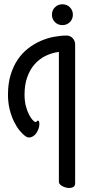

<svg xmlns="http://www.w3.org/2000/svg" viewBox="-20 -870 436 917"><path d="M338.9 4.9Q338.9 17.6 330.6 22.7Q322.3 27.8 311 27.8Q302.2 27.8 293.5 25.4Q284.7 22.9 277.6 19Q270.5 15.1 265.9 10Q261.2 4.9 261.2 -1V-622.1Q227.5 -617.7 197.5 -603Q167.5 -588.4 145.3 -563Q123 -537.6 110.1 -501.5Q97.2 -465.3 97.2 -418Q97.2 -387.7 103.5 -363.5Q109.9 -339.4 118.7 -322.5Q127.4 -305.7 136.2 -296.4Q145 -287.1 149.9 -287.1Q153.8 -287.1 155.5 -290.5Q157.2 -293.9 161.1 -293.9Q165 -293.9 166.5 -289.1Q168 -284.2 168 -278.8Q168 -263.2 161.6 -248.8Q155.3 -234.4 145.8 -225.3Q136.2 -216.3 124.5 -213.9Q112.8 -211.4 102.1 -219.2Q88.9 -228 74 -246.1Q59.1 -264.2 46.6 -289.8Q34.2 -315.4 26.1 -347.7Q18.1 -379.9 18.1 -418Q18.1 -470.7 30.8 -512.5Q43.5 -554.2 64.7 -585.4Q85.9 -616.7 114.3 -638.7Q142.6 -660.6 173.8 -674.3Q205.1 -688 237.3 -694.1Q269.5 -700.2 298.8 -700.2Q306.6 -700.2 314 -697Q321.3 -693.8 326.7 -688.2Q332 -682.6 335.4 -674.8Q338.9 -667 338.9 -658.2ZM228 -799.8Q228 -820.8 242.4 -835.2Q256.8 -849.6 278.3 -849.6Q299.3 -849.6 313.7 -835.2Q328.1 -820.8 328.1 -799.8Q328.1 -778.8 313.7 -764.4Q299.3 -750 278.3 -750Q256.8 -750 242.4 -764.4Q228 -778.8 228 -799.8Z"/></svg>

Font: Grand Hotel
Style: Regular
Weight: 400
Designer: Brian J. Bonislawsky & Jim Lyles for Astigmatic (AOETI)
Foundry: Astigmatic (AOETI)
Version: Version 001.000